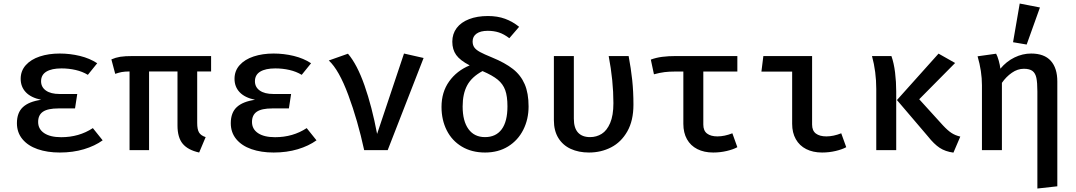

<svg xmlns="http://www.w3.org/2000/svg" viewBox="-20 -864 6194 1105"><path d="M316.4 -240Q254.9 -240 227.2 -221Q199.5 -202.1 199.5 -162.1Q199.5 -121 234.4 -97.7Q269.2 -74.4 332.3 -74.4Q434.9 -74.4 514.4 -126.7L570.8 -56.4Q526.2 -24.1 462.8 -5.1Q399.5 13.8 324.1 13.8Q252.3 13.8 196.4 -5.6Q140.5 -25.1 109 -63.3Q77.4 -101.5 77.4 -154.9Q77.4 -215.4 111.8 -247.4Q146.2 -279.5 216.9 -289.7Q157.9 -302.1 128.5 -333.3Q99 -364.6 99 -410.3Q99 -456.4 128.5 -489.2Q157.9 -522.1 209 -539Q260 -555.9 323.6 -555.9Q383.1 -555.9 440 -542.1Q496.9 -528.2 539.5 -500L485.6 -433.3Q454.4 -452.3 415.1 -461.3Q375.9 -470.3 333.8 -470.3Q277.4 -470.3 246.9 -451.8Q216.4 -433.3 216.4 -396.4Q216.4 -362.6 244.4 -342.8Q272.3 -323.1 322.6 -323.1H424.6L411.8 -240Z M1194.9 -452.8H1114.9V-156.4Q1114.9 -119 1125.6 -101.3Q1136.4 -83.6 1163.6 -74.9L1126.2 13.8Q1061.5 -0.5 1031.5 -36.7Q1001.5 -72.8 1001.5 -142.1V-452.8H837.9V0H725.6V-452.8Q696.9 -452.3 681.3 -449.5Q665.6 -446.7 643.1 -439L621 -522.1Q645.1 -532.8 671.8 -537.2Q698.5 -541.5 746.7 -541.5H1194.9Z M1547.2 -240Q1485.6 -240 1457.9 -221Q1430.3 -202.1 1430.3 -162.1Q1430.3 -121 1465.1 -97.7Q1500 -74.4 1563.1 -74.4Q1665.6 -74.4 1745.1 -126.7L1801.5 -56.4Q1756.9 -24.1 1693.6 -5.1Q1630.3 13.8 1554.9 13.8Q1483.1 13.8 1427.2 -5.6Q1371.3 -25.1 1339.7 -63.3Q1308.2 -101.5 1308.2 -154.9Q1308.2 -215.4 1342.6 -247.4Q1376.9 -279.5 1447.7 -289.7Q1388.7 -302.1 1359.2 -333.3Q1329.7 -364.6 1329.7 -410.3Q1329.7 -456.4 1359.2 -489.2Q1388.7 -522.1 1439.7 -539Q1490.8 -555.9 1554.4 -555.9Q1613.8 -555.9 1670.8 -542.1Q1727.7 -528.2 1770.3 -500L1716.4 -433.3Q1685.1 -452.3 1645.9 -461.3Q1606.7 -470.3 1564.6 -470.3Q1508.2 -470.3 1477.7 -451.8Q1447.2 -433.3 1447.2 -396.4Q1447.2 -362.6 1475.1 -342.8Q1503.1 -323.1 1553.3 -323.1H1655.4L1642.6 -240Z M2075.9 0Q2038.5 -171.8 1984.6 -316.9Q1930.8 -462.1 1872.3 -515.9L1982.6 -554.9Q2035.4 -493.3 2077.9 -372.1Q2120.5 -250.8 2150.3 -93.3L2305.1 -555.9L2417.9 -530.3L2211.3 0Z M2967.7 -709.7 2911.3 -644.1Q2880.5 -667.7 2851.3 -677.2Q2822.1 -686.7 2786.7 -686.7Q2745.6 -686.7 2722.8 -670.5Q2700 -654.4 2700 -625.6Q2700 -604.6 2710 -590.8Q2720 -576.9 2742.6 -564.6Q2765.1 -552.3 2811.8 -533.3Q2886.7 -502.6 2932.1 -466.9Q2977.4 -431.3 2999.7 -379.5Q3022.1 -327.7 3022.1 -251.3Q3022.1 -177.4 2991.5 -116.9Q2961 -56.4 2904.4 -21.3Q2847.7 13.8 2771.8 13.8Q2694.9 13.8 2637.9 -20.3Q2581 -54.4 2551 -114.1Q2521 -173.8 2521 -248.7Q2521 -333.8 2564.9 -395.4Q2608.7 -456.9 2683.1 -487.7Q2627.7 -516.4 2605.4 -547.7Q2583.1 -579 2583.1 -624.1Q2583.1 -669.2 2608.2 -702.6Q2633.3 -735.9 2679.7 -753.8Q2726.2 -771.8 2788.2 -771.8Q2843.1 -771.8 2886.7 -755.9Q2930.3 -740 2967.7 -709.7ZM2642.6 -251.3Q2642.6 -167.2 2676.2 -121Q2709.7 -74.9 2771.3 -74.9Q2833.8 -74.9 2867.2 -119.7Q2900.5 -164.6 2900.5 -251.8Q2900.5 -309.7 2887.7 -345.1Q2874.9 -380.5 2844.6 -405.4Q2814.4 -430.3 2756.9 -454.9Q2694.9 -421.5 2668.7 -372.8Q2642.6 -324.1 2642.6 -251.3Z M3597.9 -541.5Q3611.3 -470.3 3618.5 -403.6Q3625.6 -336.9 3625.6 -262.1Q3625.6 -169.7 3590.3 -107.7Q3554.9 -45.6 3496.9 -15.9Q3439 13.8 3369.7 13.8Q3310.3 13.8 3264.6 -7.2Q3219 -28.2 3193.3 -70Q3167.7 -111.8 3167.7 -172.3V-541.5H3282.6V-181Q3282.6 -127.2 3306.7 -101Q3330.8 -74.9 3375.9 -74.9Q3412.8 -74.9 3442.8 -93.6Q3472.8 -112.3 3491.5 -155.9Q3510.3 -199.5 3510.3 -270.3Q3510.3 -399.5 3483.1 -541.5Z M4223.6 -452.3H4027.7V-147.2Q4027.7 -111.8 4049.2 -95.4Q4070.8 -79 4108.7 -79Q4149.7 -79 4194.9 -96.9L4223.6 -16.9Q4200.5 -4.1 4162.6 4.9Q4124.6 13.8 4084.6 13.8Q4032.3 13.8 3993.3 -5.9Q3954.4 -25.6 3933.6 -62.8Q3912.8 -100 3912.8 -151.3V-452.3H3866.2Q3832.3 -452.3 3804.9 -449Q3777.4 -445.6 3743.6 -436.4L3725.6 -521Q3755.9 -532.3 3791 -536.9Q3826.2 -541.5 3871.8 -541.5H4223.6Z M4539 -451.8H4362.1L4373.3 -541.5H4653.8V-147.2Q4653.8 -111.8 4675.6 -95.4Q4697.4 -79 4735.9 -79Q4776.4 -79 4821.5 -96.9L4850.3 -16.9Q4827.2 -4.1 4789.2 4.9Q4751.3 13.8 4711.3 13.8Q4659 13.8 4620 -5.9Q4581 -25.6 4560 -63.1Q4539 -100.5 4539 -151.3Z M5381.5 -555.4 5476.9 -501.5 5270.3 -292.8 5406.7 -142.6Q5434.4 -112.8 5456.2 -98.7Q5477.9 -84.6 5506.7 -77.9L5467.2 14.4Q5420.5 8.2 5387.9 -13.3Q5355.4 -34.9 5320.5 -79L5142.1 -288.2ZM5110.3 -541.5Q5124.6 -501 5131.3 -447.2Q5137.9 -393.3 5137.9 -337.4V0H5023.1V-351.8Q5023.1 -451.3 4998.5 -541.5Z M6065.1 -394.9V208.2L5950.3 221V-337.9Q5950.3 -388.7 5944.6 -415.6Q5939 -442.6 5922.3 -455.4Q5905.6 -468.2 5872.3 -468.2Q5836.4 -468.2 5803.3 -445.1Q5770.3 -422.1 5746.2 -387.2V0H5631.3V-373.8Q5631.3 -453.8 5606.2 -540L5712.8 -554.9Q5720.5 -541.5 5727.7 -515.9Q5734.9 -490.3 5737.4 -468.7Q5772.3 -510.8 5818.7 -533.3Q5865.1 -555.9 5914.4 -555.9Q5989.7 -555.9 6027.4 -514.1Q6065.1 -472.3 6065.1 -394.9ZM5810.3 -621 5848.7 -843.6 5965.1 -821 5888.7 -607.7Z"/></svg>

Font: Fira Code Fixed Medium
Style: Regular
Weight: 500
Monospace: yes
Designer: Carrois Corporate, Edenspiekermann AG, Nikita Prokopov
Foundry: Carrois Corporate, Edenspiekermann AG, Nikita Prokopov
Version: Version 5.002